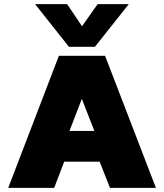

<svg xmlns="http://www.w3.org/2000/svg" viewBox="-20 -916 800 936"><path d="M315.9 -688 150.9 -896H307.1L379.9 -788.1L456.1 -896H607.9L442.9 -688ZM20 0 267.1 -644H492.2L740.2 0H516.1L465.8 -127.9H293L244.1 0ZM318.8 -277.8H439.9L378.9 -434.1Z"/></svg>

Font: Kanit ExtraBold
Style: Regular
Weight: 800
Designer: Katatrad Team
Foundry: CadsonDemak
Version: Version 1.000;PS 001.000;hotconv 1.0.88;makeotf.lib2.5.64775